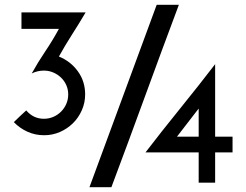

<svg xmlns="http://www.w3.org/2000/svg" viewBox="-20 -766 1030 805"><path d="M813 -311 722 -193H813ZM113 -458Q139 -505 170 -551Q201 -597 227 -645H70V-714H339Q312 -668 282.5 -622Q253 -576 227 -529Q276 -509 306.5 -467Q337 -425 337 -370Q337 -335 323 -303.5Q309 -272 285.5 -249Q262 -226 231 -212.5Q200 -199 165 -199Q127 -199 94.5 -214Q62 -229 38 -254Q51 -267 64 -279Q77 -291 90 -303Q120 -268 164 -268Q185 -268 203.5 -276Q222 -284 236 -298Q250 -312 258 -330.5Q266 -349 266 -370Q266 -391 258 -409Q250 -427 236 -440.5Q222 -454 203.5 -462Q185 -470 164 -470Q137 -470 113 -458ZM590 -127Q659 -217 736 -312Q813 -407 882 -497V-193H955V-127H882V0H813V-127ZM355 19 637 -746H730Q658 -554 588.5 -363.5Q519 -173 447 19Z"/></svg>

Font: JosefinSans
Style: SemiBold
Weight: 600
Designer: Santiago Orozco
Foundry: Typemade
Version: Version 1.0 ; ttfautohint (v1.3)